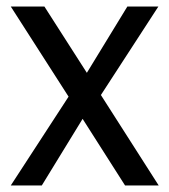

<svg xmlns="http://www.w3.org/2000/svg" viewBox="-20 -568 519 588"><path d="M363 0 233 -204 108 0H13L190 -272L13 -548H116L246 -345L370 -548H465L289 -277L466 0Z"/></svg>

Font: A Bank Premium Regular
Style: Regular
Weight: 400
Designer: Ninad Kale (Devanagari), Jonny Pinhorn (Latin), Htun Naung (Myanmar)
Foundry: Indian Type Foundry
Version: 4.004